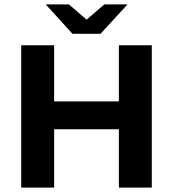

<svg xmlns="http://www.w3.org/2000/svg" viewBox="-20 -849 783 869"><path d="M667 -644V0H518V-264H225V0H76V-644H225V-390H518V-644ZM557 -829 435 -696H308L187 -829H292L372 -760L452 -829Z"/></svg>

Font: Montserrat Ace
Style: Bold
Weight: 700
Designer: Julieta Ulanovsky
Foundry: Julieta Ulanovsky
Version: Version 1